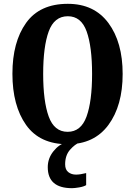

<svg xmlns="http://www.w3.org/2000/svg" viewBox="-20 -745 707 1005"><path d="M334 10Q473 10 547.5 -91Q622 -192 622 -358Q622 -524 547.5 -624.5Q473 -725 335 -725Q188 -725 116.5 -625Q45 -525 45 -359Q45 -192 116.5 -91Q188 10 334 10ZM334 -55Q264 -55 235 -135Q206 -215 206 -358Q206 -501 235 -580.5Q264 -660 335 -660Q405 -660 433.5 -580.5Q462 -501 462 -358Q462 -215 433 -135Q404 -55 334 -55ZM357 240Q370 240 394 236Q418 232 431 224V161Q399 169 378 169Q354 169 337.5 156Q321 143 321 115Q321 68 346.5 39Q372 10 398 0H327Q289 10 259.5 47Q230 84 230 130Q230 240 357 240Z"/></svg>

Font: Noto Serif ExtraCondensed Extra
Style: Regular
Weight: 800
Width: 3
Designer: Monotype Design Team
Foundry: Monotype Imaging Inc.
Version: Version 1.002